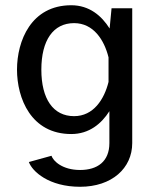

<svg xmlns="http://www.w3.org/2000/svg" viewBox="-20 -532 598 743"><path d="M45.8 -262.5C45.8 -151.7 100 -13.3 255.8 -13.3C325 -13.3 372.5 -53.3 403.3 -101.7V21.7C403.3 93.3 356.7 125.8 290 125.8C220.8 125.8 185.8 90.8 179.2 70.8L91.7 95C105 131.7 169.2 190.8 290 190.8C412.5 190.8 491.7 119.2 491.7 21.7V-500H411.7L404.2 -421.7C373.3 -470.8 325.8 -511.7 255.8 -511.7C100 -511.7 45.8 -373.3 45.8 -262.5ZM400 -310V-215C383.3 -147.5 341.7 -82.5 266.7 -82.5C185.8 -82.5 140 -149.2 140 -262.5C140 -375.8 185.8 -442.5 266.7 -442.5C341.7 -442.5 383.3 -377.5 400 -310Z"/></svg>

Font: Boon Medium
Style: Regular
Weight: 500
Designer: Sungsit Sawaiwan
Foundry: FontUni
Version: Version 2.0